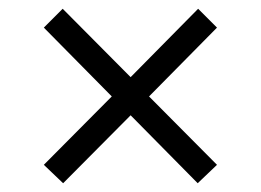

<svg xmlns="http://www.w3.org/2000/svg" viewBox="-20 -591 595 438"><path d="M124 -173 278 -328 431 -173 475 -215 320 -371 475 -528 432 -571 278 -415 123 -571 80 -528 235 -371 80 -215Z"/></svg>

Font: Basteleur Moonlight
Style: Regular
Weight: 300
Designer: Keussel
Foundry: Keussel Studio
Version: Version 1.300;Glyphs 3.2 (3192)